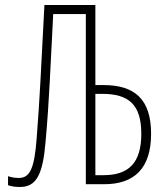

<svg xmlns="http://www.w3.org/2000/svg" viewBox="-20 -734 640 765"><path d="M59 11C126 11 151 -39 162 -174C177 -343 180 -455 192 -678H322V0H395C516 0 582 -64 582 -201C582 -338 517 -395 393 -395H360V-714H157C143 -453 139 -345 126 -182C117 -62 99 -25 55 -25C39 -25 27 -27 12 -32V4C27 9 41 11 59 11ZM360 -36V-360H388C492 -360 543 -318 543 -201C543 -85 493 -36 392 -36Z"/></svg>

Font: Noto Sans Mono ExtraLight
Style: Regular
Weight: 200
Designer: Monotype Design Team
Foundry: Monotype Imaging Inc.
Version: Version 2.014